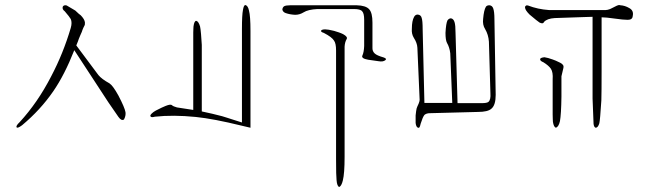

<svg xmlns="http://www.w3.org/2000/svg" viewBox="-20 -753 2598 765"><path d="M240 -732Q244 -732 246 -731Q250 -729 280 -711Q283 -709 294 -698Q302 -693 308 -685Q321 -669 318 -656V-654Q317 -652 316 -650L312 -642Q308 -633 306 -626Q304 -622 300 -612.5Q296 -603 294 -598Q292 -591 284 -572L372 -454Q385 -438 416 -421Q430 -412 452 -372Q477 -324 480 -306Q482 -292 474 -277Q464 -270 452 -287L412 -345L276 -553Q237 -454 192 -389Q141 -315 68 -254Q49 -240 46 -246Q43 -252 58 -266Q130 -344 184 -449Q232 -540 262 -642Q268 -663 262 -677Q257 -686 238 -708Q227 -716 230 -726Q233 -732 240 -732Z M978 -630V-244L944 -252Q830 -280 760 -287Q670 -296 597 -288Q583 -284 580 -289Q575 -294 592 -307Q599 -312 614 -319L624 -324Q634 -328 640 -331Q660 -339 665 -334Q670 -329 685 -325L750 -315V-575V-623Q750 -630 750.5 -638Q751 -646 751 -648Q754 -670 762 -670Q771 -668 777 -648Q779 -640 781 -617Q784 -581 784 -574V-309Q812 -303 825 -300Q855 -293 865 -290Q872 -288 886 -283.5Q900 -279 903 -278Q936 -268 944 -265V-638Q944 -693 948 -713Q951 -732 957 -733Q968 -731 972 -711Q978 -689 978 -630Z M1137 -732H1142H1401Q1438 -731 1451 -716Q1464 -702 1464 -663V-564Q1463 -549 1473 -540Q1481 -532 1509 -524Q1523 -519 1515 -513Q1506 -506 1489 -509L1447 -515Q1418 -520 1424 -532Q1430 -545 1431 -570V-674Q1431 -700 1423 -708Q1416 -717 1390 -717H1245Q1207 -715 1190 -704Q1174 -694 1156 -694Q1135 -695 1118 -701Q1107 -705 1105 -715Q1106 -724 1112 -728Q1119 -732 1137 -732ZM1276 -636Q1287 -636 1311 -630Q1314 -629 1320.5 -627Q1327 -625 1330 -624Q1339 -621 1347 -617Q1367 -606 1361 -597Q1354 -585 1353 -567V-128Q1353 -62 1346 -34Q1341 -13 1332 -8Q1323 -10 1321 -35Q1319 -51 1319 -120V-552Q1319 -580 1311 -591Q1303 -605 1270 -622Q1256 -626 1260 -632Q1264 -636 1276 -636Z M1930 -732Q1941 -731 1945 -720Q1950 -707 1950 -676L1955 -375Q1955 -334 1938 -320Q1924 -307 1884 -307L1693 -302Q1679 -302 1671 -295Q1664 -286 1656 -260Q1654 -251 1652 -247Q1650 -243 1646 -244Q1638 -246 1636 -263V-278V-293Q1638 -313 1640 -321Q1641 -323 1643 -329Q1644 -332 1648 -340Q1652 -350 1652 -355L1643 -563Q1642 -582 1629 -602Q1619 -618 1621 -639Q1621 -670 1630 -686Q1635 -695 1644 -695Q1657 -694 1660 -682Q1664 -671 1664 -637L1671 -343H1782L1774 -541Q1771 -565 1761 -582Q1755 -593 1755 -622Q1757 -660 1763 -672Q1769 -680 1777 -680Q1787 -678 1791 -665Q1795 -653 1795 -622L1803 -342H1899Q1920 -342 1926 -347Q1936 -355 1934 -382L1928 -587Q1926 -615 1913 -637Q1902 -654 1905 -678Q1908 -713 1916 -726Q1920 -732 1930 -732Z M2447 -733Q2448 -733 2449.5 -732.5Q2451 -732 2452 -732Q2470 -731 2487 -721Q2506 -711 2501 -689Q2500 -674 2481 -674Q2464 -674 2429 -679Q2394 -684 2377 -684V-586Q2377 -555 2377 -469.5Q2377 -384 2376 -353Q2371 -274 2368 -262Q2363 -245 2354 -244Q2347 -245 2345 -259Q2344 -270 2341 -360Q2341 -405 2341 -461Q2341 -517 2341 -585Q2341 -653 2341 -686H2340Q2334 -686 2323 -685.5Q2312 -685 2307 -685Q2203 -682 2190 -681Q2160 -679 2148 -666Q2144 -656 2130 -663Q2122 -668 2090 -695Q2072 -713 2072 -723Q2071 -727 2075 -730Q2079 -733 2084 -731Q2123 -716 2167 -713H2382Q2402 -711 2419 -721Q2441 -733 2447 -733ZM2149 -525Q2163 -523 2182 -516Q2192 -513 2212 -503Q2228 -495 2225 -483L2217 -449V-368Q2216 -297 2211 -270Q2206 -248 2195 -244Q2186 -247 2183 -268Q2183 -269 2182.5 -278.5Q2182 -288 2182 -297V-356V-437Q2184 -465 2175 -479Q2166 -492 2145 -505Q2132 -510 2132 -517Q2132 -523 2149 -525Z"/></svg>

Font: Kimchi
Style: Regular
Weight: 400
Version: Version 1.1